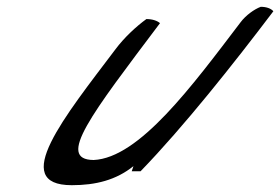

<svg xmlns="http://www.w3.org/2000/svg" viewBox="-20 -527 823 564"><path d="M319 -382C171 -186 5 17 191 17C261 17 321 2 372 -39L367 -24H393C520 -155 668 -342 783 -494C776 -502 763 -507 746 -507C727 -500 702 -482 687 -462C544 -274 389 -63 255 -57C144 -58 249 -192 450 -459C442 -466 428 -471 410 -471C381 -450 345 -417 319 -382Z"/></svg>

Font: Snowfall
Style: SuperObl
Weight: 400
Designer: Jasper
Foundry: Cannot Into Space Fonts
Version: Version 0.9